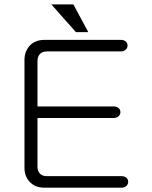

<svg xmlns="http://www.w3.org/2000/svg" viewBox="-20 -873 707 893"><path d="M218.8 -852.5 333 -723.6H390.6L321.3 -852.5ZM543 -687.5H186.5Q141.6 -687.5 116.2 -658.2Q93.8 -631.8 93.8 -593.8V-92.8Q93.8 -54.7 116.2 -29.3Q141.6 0 186.5 0H544.9Q559.6 0 568.4 -8.8Q576.2 -16.6 576.2 -27.3Q576.2 -38.1 568.4 -45.9Q559.6 -53.7 544.9 -53.7H197.3Q175.8 -53.7 164.1 -67.4Q154.3 -79.1 154.3 -96.7V-324.2H508.8Q523.4 -324.2 532.2 -333Q540 -340.8 540 -351.6Q540 -362.3 532.2 -370.1Q523.4 -377.9 508.8 -377.9H154.3V-588.9Q154.3 -607.4 164.1 -620.1Q175.8 -633.8 197.3 -633.8H543Q556.6 -633.8 565.4 -642.6Q573.2 -650.4 573.2 -661.1Q573.2 -671.9 565.4 -679.7Q556.6 -687.5 543 -687.5Z"/></svg>

Font: Gulim
Style: Regular
Weight: 400
Version: Version 2.21